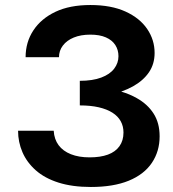

<svg xmlns="http://www.w3.org/2000/svg" viewBox="-20 -732 689 765"><path d="M298 -410Q349 -410 383.5 -423Q418 -436 435 -458.5Q452 -481 452 -508Q452 -533 439.5 -552.5Q427 -572 402 -583Q377 -594 340 -594Q302 -594 274 -582.5Q246 -571 230.5 -550.5Q215 -530 215 -504H82Q82 -564 113 -611Q144 -658 201 -685Q258 -712 340 -712Q423 -712 480 -686Q537 -660 566.5 -616.5Q596 -573 596 -521Q596 -477 573.5 -444Q551 -411 510 -388Q488 -376 463 -367Q497 -357 525 -341Q568 -317 592 -279.5Q616 -242 616 -189Q616 -129 585 -83Q554 -37 493 -12Q432 13 342 13Q268 13 213 -4.5Q158 -22 122.5 -53.5Q87 -85 69.5 -125.5Q52 -166 52 -211H194Q196 -177 213.5 -153.5Q231 -130 262.5 -117.5Q294 -105 337 -105Q380 -105 410 -116Q440 -127 456 -149.5Q472 -172 472 -204Q472 -229 461 -249Q450 -269 428 -283Q406 -297 373.5 -304.5Q341 -312 298 -312Z"/></svg>

Font: Venryn Sans SemiBold
Style: Regular
Weight: 600
Designer: Owen Earl, indestructible type* (font) & Cristiano Sobral (main changes)
Version: Version 3.60;October 28, 2020;FontCreator 13.0.0.2681 64-bit